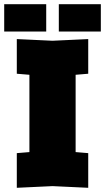

<svg xmlns="http://www.w3.org/2000/svg" viewBox="-35 -890 500 914"><path d="M45 4V-161L105 -166V-534L45 -539V-704L215 -696L385 -704V-539L325 -534V-166L385 -161V4L215 -4ZM-15 -740V-870H185V-740ZM245 -740V-870H445V-740Z"/></svg>

Font: Tektur Black
Style: Regular
Weight: 900
Designer: Adam Jagosz
Foundry: Adam Jagosz
Version: Version 1.005;gftools[0.9.30]